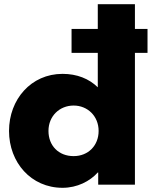

<svg xmlns="http://www.w3.org/2000/svg" viewBox="-20 -880 723 915"><path d="M321 -742V-628H446V-464C404 -505 347 -528 278 -528C128 -528 23 -406 23 -256C23 -106 128 15 278 15C348 15 408 -16 446 -58H448V0H623V-628H683V-742H623V-860H446V-742ZM211 -256C211 -327 264 -377 331 -377C397 -377 450 -327 450 -256C450 -186 400 -136 331 -136C259 -136 211 -186 211 -256Z"/></svg>

Font: Hussar Techniczny
Style: Bold 
Weight: 700
Foundry: Cannot Into Space Fonts
Version: Version 0.77